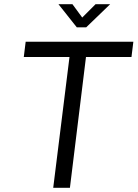

<svg xmlns="http://www.w3.org/2000/svg" viewBox="-20 -900 659 920"><path d="M610 -627H392L315 0H235L313 -627H94L103 -700H619ZM348 -769 260 -880H327L374 -816L438 -880H508L393 -769Z"/></svg>

Font: Kulim Park
Style: Italic
Weight: 400
Italic angle: -8°
Designer: Noponies / Dale Sattler
Foundry: Noponies
Version: Version 1.000; ttfautohint (v1.8.3)